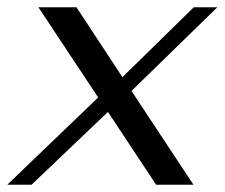

<svg xmlns="http://www.w3.org/2000/svg" viewBox="-55 -510 620 530"><path d="M308 -259 479 0H376L243 -201L32 0H-35L216 -241L51 -490H156L283 -297L480 -490H545Z"/></svg>

Font: Fahkwang
Style: Italic
Weight: 400
Italic angle: -10°
Version: Version 1.000; ttfautohint (v1.6)